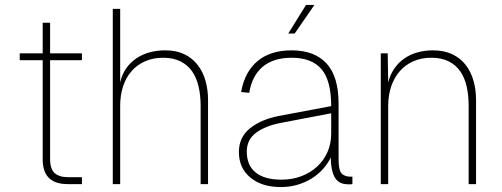

<svg xmlns="http://www.w3.org/2000/svg" viewBox="-20 -746 2034 778"><path d="M254 0Q153 0 153 -100V-502H60V-530H153V-654H183V-530H312V-502H183V-102Q183 -61 201.5 -44.5Q220 -28 256 -28H312V0Z M437 0V-710H467V-412Q474 -444 491 -468.5Q508 -493 532.5 -509.5Q557 -526 586.5 -534Q616 -542 649 -542Q694 -542 726.5 -526.5Q759 -511 780.5 -483.5Q802 -456 812.5 -419.5Q823 -383 823 -341V0H793V-317Q793 -360 784.5 -396Q776 -432 758 -457.5Q740 -483 711 -497.5Q682 -512 641 -512Q600 -512 567.5 -497.5Q535 -483 512.5 -457Q490 -431 478.5 -395.5Q467 -360 467 -317V0Z M1118 12Q1041 12 994.5 -26.5Q948 -65 948 -130Q948 -190 993 -226Q1038 -262 1109 -276L1322 -316Q1322 -420 1282.5 -466Q1243 -512 1162 -512Q1088 -512 1044.5 -475.5Q1001 -439 990 -370L957 -373Q971 -454 1023 -498Q1075 -542 1162 -542Q1254 -542 1303 -489Q1352 -436 1352 -326V-100Q1352 -57 1364 -43.5Q1376 -30 1402 -30H1408V0Q1403 1 1400 1Q1397 1 1393 1Q1377 1 1364 -3.5Q1351 -8 1341.5 -20Q1332 -32 1326.5 -53Q1321 -74 1320 -108Q1309 -84 1289.5 -62Q1270 -40 1244 -23.5Q1218 -7 1186 2.5Q1154 12 1118 12ZM1120 -18Q1164 -18 1201 -32Q1238 -46 1265 -71Q1292 -96 1307 -130Q1322 -164 1322 -204V-287L1118 -248Q1055 -236 1017.5 -208Q980 -180 980 -132Q980 -76 1016 -47Q1052 -18 1120 -18ZM1148 -610 1220 -726H1254L1174 -610Z M1523 0V-530H1551L1553 -412Q1561 -444 1578 -468.5Q1595 -493 1619 -509.5Q1643 -526 1672.5 -534Q1702 -542 1734 -542Q1779 -542 1812 -526.5Q1845 -511 1866.5 -483.5Q1888 -456 1898.5 -419.5Q1909 -383 1909 -341V0H1879V-317Q1879 -360 1871 -395.5Q1863 -431 1845 -457Q1827 -483 1798 -497.5Q1769 -512 1728 -512Q1687 -512 1654.5 -497.5Q1622 -483 1599.5 -457Q1577 -431 1565 -395.5Q1553 -360 1553 -317V0Z"/></svg>

Font: Geist Thin
Style: Regular
Weight: 400
Designer: Basement.studio, Andrés Briganti, Mateo Zaragoza
Foundry: Basement.studio, Vercel, Andrés Briganti, Guido Ferreyra, Mateo Zaragoza
Version: Version 1.401